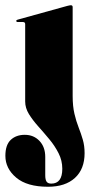

<svg xmlns="http://www.w3.org/2000/svg" viewBox="-46 -480 342 732"><path d="M231 -114Q231 -75 237.8 -46.2Q244.5 -17.5 253.8 6Q263 29.5 269.8 52.8Q276.5 76 276.5 104Q276.5 164.5 239.8 198.2Q203 232 137 232Q57 232 15.8 197.2Q-25.5 162.5 -25.5 114Q-25.5 72.5 -5 53.2Q15.5 34 48.5 34Q82.5 34 104.5 57.2Q126.5 80.5 126.5 118V188Q126.5 205.5 131.8 212.8Q137 220 149.5 220Q191.5 220 191.5 163.5Q191.5 132 177.2 104Q163 76 142 50.8Q121 25.5 99.8 1.8Q78.5 -22 64.2 -45.2Q50 -68.5 50 -93V-388Q50 -396 41.5 -396H22Q16 -396 16 -400.5Q16 -403.5 21 -405L210.5 -457.5Q220.5 -460 224 -460Q231 -460 231 -453Z"/></svg>

Font: Fraunces 144pt S000 Black
Style: Regular
Weight: 900
Version: Version 1.000; ttfautohint (v1.8.3)